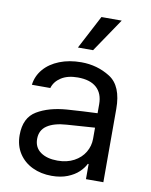

<svg xmlns="http://www.w3.org/2000/svg" viewBox="-86 -827 708 902"><g transform="rotate(10 267.5 -375.5)"><path d="M241.2 -306.6Q274.4 -309.1 315.7 -311.3Q356.9 -313.5 384.8 -314.5V-357.4Q384.8 -408.7 354.2 -436.3Q323.7 -463.9 264.6 -463.9Q216.3 -463.9 185.5 -444.1Q154.8 -424.3 145.5 -392.6H57.6Q63 -435.1 90.8 -467.8Q118.7 -500.5 164.8 -518.8Q210.9 -537.1 268.6 -537.1Q344.7 -537.1 406.2 -498.3Q467.8 -459.5 467.8 -349.6V0H384.8V-72.3H380.9Q371.1 -51.8 350.8 -32.5Q330.6 -13.2 298.1 -0.2Q265.6 12.7 222.7 12.7Q171.9 12.7 130.9 -6.8Q89.8 -26.4 65.9 -63.2Q42 -100.1 42 -150.4Q42 -232.9 98.4 -266.6Q154.8 -300.3 241.2 -306.6ZM237.3 -62.5Q282.7 -62.5 316.2 -80.6Q349.6 -98.6 367.2 -128.4Q384.8 -158.2 384.8 -192.4V-245.6L251 -236.3Q191.4 -232.4 158.7 -210.4Q126 -188.5 126 -146.5Q126 -106 156.5 -84.2Q187 -62.5 237.3 -62.5ZM324.2 -762.7H420.9L312.5 -602.5H240.2Z"/></g></svg>

Font: Pretendard JP
Style: Regular
Weight: 400
Designer: Base glyphs from Inter by Rasmus Andersson; Hangeul glyphs from Noto Sans CJK(Source Han Sans) by Jang Soo-young and Kan
Foundry: Kil Hyung-jin
Version: Version 1.309